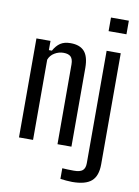

<svg xmlns="http://www.w3.org/2000/svg" viewBox="-106 -869 832 1146"><g transform="rotate(10 310.0 -296.5)"><path d="M54.9 0V-600H140.2V-544.1H158.4Q175.8 -575.8 199.5 -591.7Q223.2 -607.6 261.2 -607.6Q317.5 -607.6 344.9 -577Q372.4 -546.3 372.8 -478V0H288.3L287.9 -484.6Q287.5 -516.2 273.6 -529.8Q259.7 -543.5 229.5 -543.5Q201 -543.5 175.6 -528.4Q150.2 -513.3 140.2 -486.2V0ZM471.5 -717.6V-800H579.8V-717.6ZM412.9 206.6Q398 206.6 377.5 204.8Q356.9 203 341.4 200.8V136.3Q354.8 137.2 373.8 138Q392.8 138.7 411.7 138.7Q448.7 138.7 464.5 125.4Q480.3 112 480.3 80.8V-600H565.9V72.8Q565.9 143.9 529.6 175.3Q493.4 206.6 412.9 206.6Z"/></g></svg>

Font: Big Shoulders Text SC Thin
Style: Regular
Weight: 100
Designer: Patric King
Foundry: XO Type Co
Version: Version 2.002